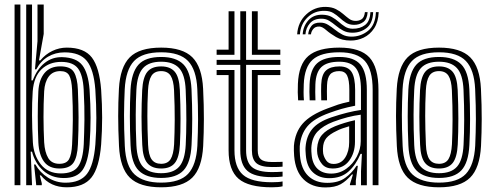

<svg xmlns="http://www.w3.org/2000/svg" viewBox="-20 -820 2188 850"><path d="M44.5 0V-800H70.2V0ZM96 0V-800H121.8V-604L119.2 -464H125Q144 -514.5 177.6 -541.2Q211.2 -568 255.2 -567Q318 -565.2 344.4 -531.2Q370.8 -497.2 376.5 -423.2Q381 -355.8 381 -298.8Q381 -241.8 376.5 -179.8Q370 -101.8 345.1 -66.8Q320.2 -31.8 262.8 -31.8Q207.5 -31.8 171 -65.1Q134.5 -98.5 121.8 -148.5H115.8L121.8 0ZM275.5 9.2Q203.5 9.2 161.2 -43.5H156.2L165 -8.5V0H140.5L130.8 -91.8H136.8Q156.8 -56 192.4 -33.6Q228 -11.2 270 -11.2Q335 -11.2 364.9 -50Q394.8 -88.8 402.2 -180.8Q406.5 -239.8 406.5 -298Q406.5 -356.2 402 -423.8Q395.2 -512 364.6 -550.1Q334 -588.2 265.8 -588.2Q225.2 -588.2 192.6 -569Q160 -549.8 140.8 -513.2H134.8L146 -637.5V-800H173.5V-669.8L152.5 -552.5H158.5Q181.2 -580 211.9 -594.6Q242.5 -609.2 275.8 -609.2Q353.2 -609.2 386.8 -565.2Q420.2 -521.2 427.8 -422.5Q432.2 -357.5 432.2 -299.2Q432.2 -241 427.8 -180.5Q419.5 -78.2 385.1 -34.5Q350.8 9.2 275.5 9.2ZM249.5 -52.2Q303.8 -52.2 325.5 -82.6Q347.2 -113 350.8 -181.8Q353 -234.5 353.8 -289.6Q354.5 -344.8 350.5 -423Q347 -488.5 325.1 -517.2Q303.2 -546 250.8 -546Q198.5 -546 164.2 -513.6Q130 -481.2 124.8 -415.5Q121.5 -366 121.8 -310.1Q122 -254.2 125.5 -190Q128.8 -133 160.5 -92.6Q192.2 -52.2 249.5 -52.2ZM243 -74Q197.2 -74 174.9 -104.4Q152.5 -134.8 149.8 -189.5Q144.5 -307 149.8 -415.8Q152.5 -467.2 177.2 -496.8Q202 -526.2 247 -526.2Q292 -526.2 307.4 -500.4Q322.8 -474.5 324.8 -423Q327.5 -354.2 327.8 -300.2Q328 -246.2 325 -180.8Q322.5 -124.2 304.9 -99.1Q287.2 -74 243 -74ZM242.8 -94.8Q274.2 -94.8 285.6 -115.1Q297 -135.5 299.2 -180.8Q301.8 -235 302.4 -290Q303 -345 299.2 -422.5Q297 -466.8 286.4 -486Q275.8 -505.2 247 -505.2Q213.5 -505.2 195.6 -480.9Q177.8 -456.5 175.5 -415.8Q172.5 -360 172.6 -301.4Q172.8 -242.8 175.5 -190Q178.2 -146 193.5 -120.4Q208.8 -94.8 242.8 -94.8Z M693.5 9.2Q598.8 9.2 555.1 -33.2Q511.5 -75.8 506.8 -173.8Q503.2 -246.8 503.2 -306.1Q503.2 -365.5 506.5 -427Q511.8 -522.8 554.2 -566Q596.8 -609.2 693.5 -609.2Q788.5 -609.2 831.5 -566.4Q874.5 -523.5 879.2 -426.8Q882.8 -352.2 882.6 -292.9Q882.5 -233.5 879.5 -173.8Q874.2 -76 831.1 -33.4Q788 9.2 693.5 9.2ZM693.5 -11.5Q776 -11.5 812.5 -50.2Q849 -89 853.8 -175Q856.5 -234.2 856.8 -291.6Q857 -349 853.5 -425.8Q849.5 -511.2 812.6 -549.9Q775.8 -588.5 693.5 -588.5Q610.2 -588.5 573.5 -549.9Q536.8 -511.2 532.2 -425Q529.5 -370.5 529.1 -311.5Q528.8 -252.5 532.5 -174Q536.8 -83.8 576.1 -47.6Q615.5 -11.5 693.5 -11.5ZM693.5 -32.2Q627.5 -32.2 594.6 -64.5Q561.8 -96.8 558 -177Q552 -308 557.8 -422.8Q562 -499 592.8 -533.4Q623.5 -567.8 693.5 -567.8Q759 -567.8 791.4 -535.6Q823.8 -503.5 827.8 -425.5Q831 -352.5 831 -293.5Q831 -234.5 828 -178Q824 -99.5 792.6 -65.9Q761.2 -32.2 693.5 -32.2ZM693.5 -53.2Q747.8 -53.2 773.2 -82.1Q798.8 -111 802.2 -178.8Q804.8 -228.8 805 -289.5Q805.2 -350.2 802 -422.5Q799 -490.2 772.9 -518.5Q746.8 -546.8 693.5 -546.8Q638.5 -546.8 612.9 -518.1Q587.2 -489.5 583.8 -422Q581.2 -373 580.9 -312Q580.5 -251 583.8 -177.8Q587.2 -109 613.6 -81.1Q640 -53.2 693.5 -53.2ZM693.5 -74Q652.5 -74 632.4 -97.8Q612.2 -121.5 609.8 -179Q606.5 -245.5 606.5 -303.1Q606.5 -360.8 609.5 -420.8Q612.5 -477.2 632 -501.6Q651.5 -526 693.5 -526Q733 -526 753.2 -502.9Q773.5 -479.8 776.2 -421.8Q779.2 -354.5 779.2 -294.8Q779.2 -235 776.5 -180Q773.5 -122.8 754 -98.4Q734.5 -74 693.5 -74ZM693.5 -94.8Q722.5 -94.8 735.4 -115.6Q748.2 -136.5 750.8 -181.2Q753.2 -233 753.5 -290.2Q753.8 -347.5 750.5 -420.5Q748.5 -464.2 735.4 -484.8Q722.2 -505.2 693.5 -505.2Q663.8 -505.2 650.6 -484.5Q637.5 -463.8 635.2 -419.5Q632.2 -361.8 632.4 -306.5Q632.5 -251.2 635.5 -180Q637.5 -133.8 651.4 -114.2Q665.2 -94.8 693.5 -94.8Z M1183.8 -35.8Q1106.8 -35.8 1075.2 -63.6Q1043.8 -91.5 1043.8 -154.5V-532.8H939V-555H1043.8V-770H1069.5V-555H1221V-532.8H1069.5V-154.5Q1069.5 -103 1095.2 -80.6Q1121 -58.2 1183.8 -58.2Q1208.2 -58.2 1231 -60V-38.5Q1213.5 -35.8 1183.8 -35.8ZM939 -577.5V-600H992V-770H1018V-577.5ZM1095.2 -577.5V-770H1121V-600H1221V-577.5ZM1183.8 9.2Q1080 9.2 1036 -28.8Q992 -66.8 992 -154.5V-487.8H939V-510.2H1018V-154.5Q1018 -79.2 1055.6 -46.2Q1093.2 -13.2 1183.8 -13.2Q1214.8 -13.2 1231 -16.8V4.8Q1213.2 9.2 1183.8 9.2ZM1183.8 -80.5Q1135 -80.5 1115.1 -97.6Q1095.2 -114.8 1095.2 -154.5V-510.2H1221V-487.8H1121V-154.5Q1121 -126.5 1134.9 -114.6Q1148.8 -102.8 1183.8 -102.8Q1224.5 -102.8 1231 -103.8V-82.2Q1223.2 -81.2 1212.2 -80.9Q1201.2 -80.5 1183.8 -80.5Z M1629.8 0V-421.8Q1629.8 -511 1595.6 -549.8Q1561.5 -588.5 1482.2 -588.5Q1400.8 -588.5 1364.2 -555.8Q1327.8 -523 1324.8 -447.5Q1324 -431 1324 -412.5Q1324 -394 1325.5 -375.8H1299.8Q1298.5 -395 1298.2 -411.5Q1298 -428 1298.8 -448.5Q1302.2 -535.2 1345.2 -572.2Q1388.2 -609.2 1482.2 -609.2Q1575.2 -609.2 1615.4 -565.8Q1655.5 -522.2 1655.5 -421.8V0ZM1578.2 0.2V-62L1582.2 -138.8H1576.2Q1555.5 -89.8 1522.4 -60.2Q1489.2 -30.8 1436.8 -31.2Q1393.2 -31.2 1365.5 -56.8Q1337.8 -82.2 1333.8 -133.8Q1333.2 -141.2 1332.6 -151.6Q1332 -162 1332.8 -169.8Q1336.5 -217 1362.1 -248.6Q1387.8 -280.2 1447 -300.5Q1520.5 -325.2 1578 -333.2V-421.8Q1578 -488.8 1556 -517.8Q1534 -546.8 1482.2 -546.8Q1428 -546.8 1403.1 -523.4Q1378.2 -500 1376.2 -446.2Q1375.8 -430.5 1375.6 -412.6Q1375.5 -394.8 1376.5 -375.8H1351Q1349.8 -395.8 1349.8 -413.6Q1349.8 -431.5 1350.5 -446.8Q1353 -511.5 1383.6 -539.6Q1414.2 -567.8 1482.2 -567.8Q1547.5 -567.8 1575.8 -533.9Q1604 -500 1604 -421.8V0.2ZM1420.8 9.8Q1360.5 9.8 1324.1 -25.8Q1287.8 -61.2 1282.2 -129.5Q1281.5 -140 1281 -153.2Q1280.5 -166.5 1281.2 -174.5Q1286 -234 1320.1 -272.9Q1354.2 -311.8 1430 -340Q1458 -350.8 1476.6 -356.9Q1495.2 -363 1526.5 -369.8V-422Q1526.5 -465.5 1516.8 -485.4Q1507 -505.2 1482.2 -505.2Q1453.8 -505.2 1441.4 -490.4Q1429 -475.5 1427.8 -443Q1427.5 -435 1427.2 -415.9Q1427 -396.8 1427.8 -375.8H1402.2Q1401.2 -400 1401.5 -416.8Q1401.8 -433.5 1402 -445.8Q1403.8 -491 1423.8 -508.5Q1443.8 -526 1482.2 -526Q1520.8 -526 1536.5 -501.4Q1552.2 -476.8 1552.2 -422V-352Q1517.8 -345.2 1491.8 -337.8Q1465.8 -330.2 1438.5 -320.2Q1370 -295.8 1340.6 -260.4Q1311.2 -225 1307 -172.5Q1306.5 -163.8 1306.9 -152.5Q1307.2 -141.2 1308 -131.5Q1312.8 -72.2 1344.4 -41.4Q1376 -10.5 1429 -10.5Q1477.5 -10.5 1508 -32.5Q1538.5 -54.5 1558.5 -86H1564.2L1555.2 -19.8V0H1529.5L1529 -4L1542.5 -47.5H1537.8Q1514 -19 1488.4 -4.6Q1462.8 9.8 1420.8 9.8ZM1446.2 -51.5Q1483.2 -51.5 1512.9 -72.8Q1542.5 -94 1559.8 -126.9Q1577 -159.8 1577 -194.8V-312.2Q1520.8 -305.2 1455.5 -280.8Q1410.2 -263.5 1385.5 -237.2Q1360.8 -211 1358.2 -165.2Q1357.8 -157.5 1358.4 -149.8Q1359 -142 1359.5 -136Q1362.8 -95 1385.2 -73.2Q1407.8 -51.5 1446.2 -51.5ZM1452.8 -74Q1422 -74 1405.8 -93.4Q1389.5 -112.8 1385 -138.2Q1383.2 -152.5 1383.8 -163Q1386.2 -200.5 1405.6 -222.9Q1425 -245.2 1463.2 -261Q1482.5 -268.8 1505.9 -276Q1529.2 -283.2 1551.5 -287.8V-192.5Q1551.5 -143.5 1526 -108.8Q1500.5 -74 1452.8 -74ZM1456.5 -94.2Q1490.2 -94.2 1508 -122.1Q1525.8 -150 1525.8 -190.2V-261Q1489 -250.5 1471.8 -241.2Q1438.8 -225.8 1424.6 -208.5Q1410.5 -191.2 1409.8 -163Q1409.8 -157.2 1409.8 -151.8Q1409.8 -146.2 1410.8 -140.5Q1413.8 -124.5 1424.4 -109.4Q1435 -94.2 1456.5 -94.2ZM1295.5 -668Q1299 -722 1335.6 -756.1Q1372.2 -790.2 1422 -789.5Q1449 -789 1467.2 -779.6Q1485.5 -770.2 1499.1 -758.2Q1512.8 -746.2 1525.2 -737Q1537.8 -727.8 1553 -727.5Q1568.8 -727 1580.9 -734.8Q1593 -742.5 1595.5 -766.2H1607.5Q1605.5 -735 1588.1 -722.4Q1570.8 -709.8 1547.5 -710Q1526.2 -710.2 1511.6 -719.5Q1497 -728.8 1484 -740.9Q1471 -753 1455.5 -762.4Q1440 -771.8 1417.2 -772Q1372.2 -773 1341.4 -742.9Q1310.5 -712.8 1307.8 -668ZM1320 -668Q1322.2 -704.5 1345.1 -730.1Q1368 -755.8 1408 -754.8Q1431.8 -754.2 1448.6 -744.9Q1465.5 -735.5 1479.4 -723.4Q1493.2 -711.2 1507.6 -702.1Q1522 -693 1541 -692.8Q1573.8 -692.2 1596 -709.1Q1618.2 -726 1619.8 -766.2H1632Q1630.2 -717.5 1603 -696.1Q1575.8 -674.8 1538.8 -675.2Q1515.8 -675.5 1498.8 -684.8Q1481.8 -694 1467.4 -706.1Q1453 -718.2 1438.2 -727.5Q1423.5 -736.8 1405 -737.2Q1370.5 -738 1352.2 -717Q1334 -696 1332.2 -668ZM1344.5 -668Q1345.8 -687.8 1358.1 -704.2Q1370.5 -720.8 1399.8 -719.8Q1417.5 -719.5 1432.6 -710.1Q1447.8 -700.8 1462.9 -688.6Q1478 -676.5 1495.2 -667.2Q1512.5 -658 1534.8 -657.8Q1576 -657.2 1609 -683.2Q1642 -709.2 1644.2 -766.2H1656.5Q1654.8 -722.8 1636.4 -694.8Q1618 -666.8 1590 -653.4Q1562 -640 1531.5 -640.5Q1493.8 -640.8 1467.8 -656Q1441.8 -671.2 1424.2 -686.6Q1406.8 -702 1394 -702.5Q1375.5 -703.2 1366.4 -691.2Q1357.2 -679.2 1356.8 -668Z M1923.5 9.2Q1828.8 9.2 1785.1 -33.2Q1741.5 -75.8 1736.8 -173.8Q1733.2 -246.8 1733.2 -306.1Q1733.2 -365.5 1736.5 -427Q1741.8 -522.8 1784.2 -566Q1826.8 -609.2 1923.5 -609.2Q2018.5 -609.2 2061.5 -566.4Q2104.5 -523.5 2109.2 -426.8Q2112.8 -352.2 2112.6 -292.9Q2112.5 -233.5 2109.5 -173.8Q2104.2 -76 2061.1 -33.4Q2018 9.2 1923.5 9.2ZM1923.5 -11.5Q2006 -11.5 2042.5 -50.2Q2079 -89 2083.8 -175Q2086.5 -234.2 2086.8 -291.6Q2087 -349 2083.5 -425.8Q2079.5 -511.2 2042.6 -549.9Q2005.8 -588.5 1923.5 -588.5Q1840.2 -588.5 1803.5 -549.9Q1766.8 -511.2 1762.2 -425Q1759.5 -370.5 1759.1 -311.5Q1758.8 -252.5 1762.5 -174Q1766.8 -83.8 1806.1 -47.6Q1845.5 -11.5 1923.5 -11.5ZM1923.5 -32.2Q1857.5 -32.2 1824.6 -64.5Q1791.8 -96.8 1788 -177Q1782 -308 1787.8 -422.8Q1792 -499 1822.8 -533.4Q1853.5 -567.8 1923.5 -567.8Q1989 -567.8 2021.4 -535.6Q2053.8 -503.5 2057.8 -425.5Q2061 -352.5 2061 -293.5Q2061 -234.5 2058 -178Q2054 -99.5 2022.6 -65.9Q1991.2 -32.2 1923.5 -32.2ZM1923.5 -53.2Q1977.8 -53.2 2003.2 -82.1Q2028.8 -111 2032.2 -178.8Q2034.8 -228.8 2035 -289.5Q2035.2 -350.2 2032 -422.5Q2029 -490.2 2002.9 -518.5Q1976.8 -546.8 1923.5 -546.8Q1868.5 -546.8 1842.9 -518.1Q1817.2 -489.5 1813.8 -422Q1811.2 -373 1810.9 -312Q1810.5 -251 1813.8 -177.8Q1817.2 -109 1843.6 -81.1Q1870 -53.2 1923.5 -53.2ZM1923.5 -74Q1882.5 -74 1862.4 -97.8Q1842.2 -121.5 1839.8 -179Q1836.5 -245.5 1836.5 -303.1Q1836.5 -360.8 1839.5 -420.8Q1842.5 -477.2 1862 -501.6Q1881.5 -526 1923.5 -526Q1963 -526 1983.2 -502.9Q2003.5 -479.8 2006.2 -421.8Q2009.2 -354.5 2009.2 -294.8Q2009.2 -235 2006.5 -180Q2003.5 -122.8 1984 -98.4Q1964.5 -74 1923.5 -74ZM1923.5 -94.8Q1952.5 -94.8 1965.4 -115.6Q1978.2 -136.5 1980.8 -181.2Q1983.2 -233 1983.5 -290.2Q1983.8 -347.5 1980.5 -420.5Q1978.5 -464.2 1965.4 -484.8Q1952.2 -505.2 1923.5 -505.2Q1893.8 -505.2 1880.6 -484.5Q1867.5 -463.8 1865.2 -419.5Q1862.2 -361.8 1862.4 -306.5Q1862.5 -251.2 1865.5 -180Q1867.5 -133.8 1881.4 -114.2Q1895.2 -94.8 1923.5 -94.8Z"/></svg>

Font: Big Shoulders Inline Display ExtraBold
Style: Regular
Weight: 800
Designer: Patric King
Foundry: XO Type Co
Version: Version 1.000